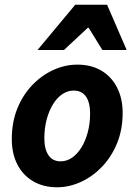

<svg xmlns="http://www.w3.org/2000/svg" viewBox="-20 -782 571 814"><path d="M222 12Q164 12 120.5 -13.5Q77 -39 53.5 -85Q30 -131 30 -192Q30 -264 53.5 -322Q77 -380 117 -421.5Q157 -463 206.5 -485.5Q256 -508 308 -508Q366 -508 409 -483Q452 -458 476 -411.5Q500 -365 500 -304Q500 -232 476 -174Q452 -116 412 -74.5Q372 -33 322.5 -10.5Q273 12 222 12ZM237 -98Q263 -98 285.5 -113.5Q308 -129 325 -156.5Q342 -184 352 -221Q362 -258 362 -301Q362 -347 344.5 -372.5Q327 -398 292 -398Q267 -398 244.5 -383Q222 -368 205 -340.5Q188 -313 178 -276Q168 -239 168 -195Q168 -150 185.5 -124Q203 -98 237 -98ZM139 -570 299 -762H434L517 -570H414L356 -664H352L251 -570Z"/></svg>

Font: Source Sans 3
Style: Bold Italic
Weight: 700
Italic angle: -11°
Designer: Paul D. Hunt
Foundry: Adobe
Version: Version 3.052;hotconv 1.1.0;makeotfexe 2.6.0